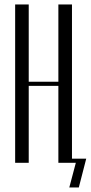

<svg xmlns="http://www.w3.org/2000/svg" viewBox="-20 -719 404 848"><path d="M46.9 -699.2H106.9V-357.9H237.8V-699.2H297.9V-18.1H360.8L328.1 108.9H286.1L314.9 0H237.8V-339.8H106.9V0H46.9Z"/></svg>

Font: Moniqa Narrow Heading
Style: Regular
Weight: 400
Width: 4
Designer: Rajesh Rajput
Foundry: Rajesh Rajput
Version: Version 1.000